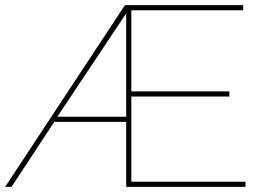

<svg xmlns="http://www.w3.org/2000/svg" viewBox="-49 -730 1031 750"><path d="M-29 0 439 -710H901V-690H464V-373H847V-353H464V-20H910V0H444V-254H163L-4 0ZM175 -274H444V-678Z"/></svg>

Font: Raleway
Style: Thin
Weight: 100
Designer: Matt McInerney, Pablo Impallari, Rodrigo Fuenzalida
Foundry: Matt McInerney, Pablo Impallari, Rodrigo Fuenzalida
Version: Version 3.000